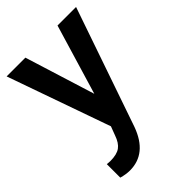

<svg xmlns="http://www.w3.org/2000/svg" viewBox="-219 -620 926 926"><g transform="rotate(-45 243.5 -157.0)"><path d="M245.6 -169.9 353 -528.3H479.5L269.5 80.1Q221.2 213.4 105.5 213.4Q79.6 213.4 48.3 204.6V112.8L70.8 114.3Q115.7 114.3 138.4 97.9Q161.1 81.5 174.3 43L191.4 -2.4L5.9 -528.3H133.8Z"/></g></svg>

Font: Vazir Medium FD
Style: Medium-FD
Weight: 500
Designer: Saber Rastikerdar
Foundry: Saber Rastikerdar
Version: Version 30.0.0